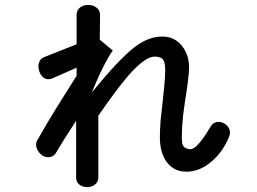

<svg xmlns="http://www.w3.org/2000/svg" viewBox="-20 -770 1040 777"><path d="M290 -710V-590.8L159.2 -539.1Q142.6 -533.2 137.7 -515.6Q132.8 -500 138.7 -482.4Q144.5 -463.9 157.2 -455.1Q171.9 -445.3 190.4 -452.1L290 -496.1V-461.9H289.1Q240.2 -383.8 212.9 -340.8Q167 -266.6 134.8 -209Q123 -194.3 127 -175.8Q130.9 -159.2 144.5 -146.5Q158.2 -133.8 173.8 -133.8Q191.4 -132.8 204.1 -147.5L240.2 -207L288.1 -281.2V-50.8Q288.1 -33.2 301.8 -22.5Q314.5 -12.7 333 -12.7Q350.6 -12.7 363.3 -22.5Q377.9 -33.2 377.9 -50.8V-301.8Q455.1 -413.1 500 -464.8Q567.4 -541 605.5 -541Q632.8 -541 641.6 -526.4Q649.4 -513.7 648.4 -480.5Q648.4 -455.1 644.5 -418.9Q642.6 -396.5 637.7 -353.5Q631.8 -304.7 629.9 -282.2Q627 -243.2 627 -214.8Q627 -159.2 649.4 -122.1Q678.7 -75.2 734.4 -75.2Q788.1 -75.2 835.9 -116.2Q880.9 -154.3 906.2 -213.9Q914.1 -231.4 908.2 -247.1Q902.3 -261.7 887.7 -270.5Q873 -278.3 858.4 -276.4Q841.8 -273.4 833 -258.8Q805.7 -212.9 785.2 -189.5Q764.6 -166 750 -166Q727.5 -168 720.7 -180.7Q715.8 -190.4 715.8 -215.8Q715.8 -254.9 720.7 -299.8Q723.6 -326.2 731.4 -377.9Q738.3 -418.9 740.2 -439.5Q745.1 -473.6 745.1 -498Q745.1 -545.9 718.8 -581.1Q688.5 -622.1 636.7 -622.1Q580.1 -622.1 524.4 -579.1Q462.9 -532.2 351.6 -395.5Q380.9 -467.8 404.3 -511.7Q420.9 -543.9 436.5 -565.4L383.8 -609.4L384.8 -710Q384.8 -729.5 369.1 -740.2Q356.4 -750 336.9 -750Q317.4 -750 304.7 -740.2Q290 -729.5 290 -710Z"/></svg>

Font: GungsuhChe
Style: Regular
Weight: 400
Monospace: yes
Version: Version 2.21